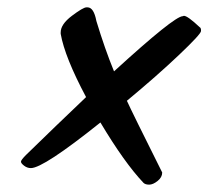

<svg xmlns="http://www.w3.org/2000/svg" viewBox="-20 -510 567 522"><path d="M477 -466Q479 -467 480 -467Q490 -467 523 -436Q527 -434 526.5 -425.5Q526 -417 466.5 -360.5Q407 -304 325 -236Q339 -205 421 -41Q421 -28 408.5 -18Q396 -8 385.5 -8Q375 -8 370 -13Q318 -68 253 -177Q98 -53 64 -53Q54 -53 45.5 -59.5Q37 -66 37 -70.5Q37 -75 51 -89Q132 -168 214 -246Q156 -355 145 -418V-422Q145 -444 175.5 -467Q206 -490 215 -490H218Q235 -490 242 -453Q265 -377 290 -316Q454 -466 477 -466Z"/></svg>

Font: Mr Dafoe
Style: Regular
Weight: 400
Designer: Alejandro Paul
Foundry: Alejandro Paul
Version: Version 1.000